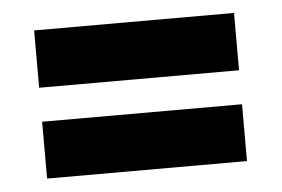

<svg xmlns="http://www.w3.org/2000/svg" viewBox="-33 -506 553 377"><g transform="rotate(-5 243.0 -318.0)"><path d="M46 -351V-464H440V-351ZM46 -172V-284H440V-172Z"/></g></svg>

Font: Bricolage Grotesque 48pt SemiBold
Style: Regular
Weight: 600
Designer: Mathieu Triay
Foundry: Atelier Triay
Version: Version 1.000; ttfautohint (v1.8.4.7-5d5b);gftools[0.9.32]